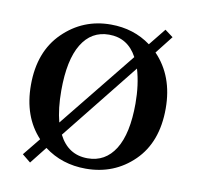

<svg xmlns="http://www.w3.org/2000/svg" viewBox="-69 -630 748 729"><g transform="rotate(10 304.5 -265.0)"><path d="M430.7 -393.6 193.4 -96.7Q229.5 -25.4 304.7 -25.4Q373 -25.4 410.6 -85.4Q448.2 -145.5 448.2 -261.7Q448.2 -334 430.7 -393.6ZM175.8 -140.6 413.1 -434.6Q377 -502 304.7 -502Q236.3 -502 199.2 -440.9Q162.1 -379.9 162.1 -261.7Q162.1 -192.4 175.8 -140.6ZM543 -534.2 489.3 -465.8Q564.5 -387.7 564.5 -262.7Q564.5 -132.8 489.3 -59.1Q414.1 14.6 304.7 14.6Q212.9 14.6 144.5 -37.1L92.8 28.3L60.5 2L115.2 -65.4Q44.9 -140.6 44.9 -262.7Q44.9 -391.6 121.1 -466.3Q197.3 -541 304.7 -541Q392.6 -541 459 -492.2L511.7 -557.6Z"/></g></svg>

Font: GenYoMin TW TTF SemiBold
Style: Regular
Weight: 600
Version: Version 1.300